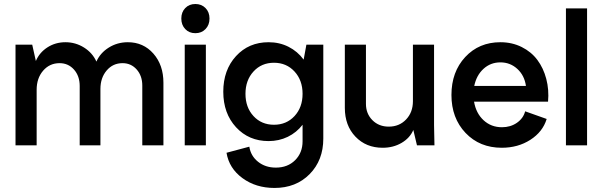

<svg xmlns="http://www.w3.org/2000/svg" viewBox="-20 -722 2995 954"><path d="M57.1 0V-500H140.1L158.2 -418.9Q175.8 -460.9 215.6 -486.6Q255.4 -512.2 305.2 -512.2Q355.5 -512.2 397.5 -485.8Q439.5 -459.5 459 -416Q478 -459 520.5 -485.6Q563 -512.2 615.2 -512.2Q692.4 -512.2 742.2 -455.6Q792 -398.9 792 -311V0H687V-296.9Q687 -345.2 659.2 -376.7Q631.3 -408.2 588.9 -408.2Q541 -408.2 510 -371.8Q479 -335.4 479 -279.8V0H376V-294.9Q376 -344.2 347.7 -376.2Q319.3 -408.2 275.9 -408.2Q226.6 -408.2 194.3 -370.8Q162.1 -333.5 162.1 -275.9V0Z M897.9 -500H1002.9V0H897.9ZM1001.2 -577.6Q981.4 -557.1 950.7 -557.1Q919.9 -557.1 900.4 -577.6Q880.9 -598.1 880.9 -629.9Q880.9 -661.6 900.4 -681.9Q919.9 -702.1 950.7 -702.1Q981.4 -702.1 1001.2 -681.9Q1021 -661.6 1021 -629.9Q1021 -598.1 1001.2 -577.6Z M1343.8 211.9Q1251.5 211.9 1184.8 163.1Q1118.2 114.3 1105.5 37.1L1218.8 6.8Q1226.1 53.2 1262.5 82Q1298.8 110.8 1350.6 110.8Q1409.2 110.8 1446.3 74Q1483.4 37.1 1483.4 -20V-99.1V-102.1Q1453.6 -63.5 1409.9 -42.2Q1366.2 -21 1314.5 -21Q1216.3 -21 1152.8 -89.8Q1089.4 -158.7 1089.4 -266.1Q1089.4 -374 1152.6 -443.1Q1215.8 -512.2 1314.5 -512.2Q1368.7 -512.2 1413.6 -489.5Q1458.5 -466.8 1488.8 -425.8L1502.4 -500H1586.4V-33.2Q1586.4 74.2 1518.6 143.1Q1450.7 211.9 1343.8 211.9ZM1239.5 -145.3Q1279.3 -102.1 1341.3 -102.1Q1403.3 -102.1 1443.4 -145.3Q1483.4 -188.5 1483.4 -255.9Q1483.4 -323.2 1443.4 -366.7Q1403.3 -410.2 1341.3 -410.2Q1279.3 -410.2 1239.5 -366.7Q1199.7 -323.2 1199.7 -255.9Q1199.7 -188.5 1239.5 -145.3Z M1881.3 12.2Q1798.8 12.2 1746.1 -43Q1693.4 -98.1 1693.4 -186V-500H1798.3V-206.1Q1798.3 -157.2 1830.3 -125Q1862.3 -92.8 1911.6 -92.8Q1963.9 -92.8 1997.8 -128.4Q2031.7 -164.1 2031.7 -219.2V-500H2136.7V-100.1L2138.7 0H2051.8L2033.7 -76.2Q2016.6 -36.1 1975.3 -12Q1934.1 12.2 1881.3 12.2Z M2473.1 12.2Q2363.3 12.2 2293.2 -61.5Q2223.1 -135.3 2223.1 -250Q2223.1 -364.7 2291.5 -438.5Q2359.9 -512.2 2466.3 -512.2Q2524.4 -512.2 2572.3 -488.3Q2620.1 -464.4 2650.1 -424.1Q2680.2 -383.8 2694.3 -330.1Q2708.5 -276.4 2703.1 -216.8H2335.4Q2345.2 -159.2 2382.8 -124.5Q2420.4 -89.8 2474.1 -89.8Q2516.6 -89.8 2548.3 -111.8Q2580.1 -133.8 2589.4 -168.9L2696.3 -130.9Q2676.8 -66.9 2615.2 -27.3Q2553.7 12.2 2473.1 12.2ZM2336.4 -294.9H2593.3Q2585.9 -347.2 2550.5 -379.6Q2515.1 -412.1 2466.3 -412.1Q2417.5 -412.1 2382.3 -379.9Q2347.2 -347.7 2336.4 -294.9Z M2792 0V-680.2H2897V0Z"/></svg>

Font: Apfel Grotezk Mittel
Style: Regular
Weight: 500
Designer: Luigi Gorlero
Foundry: © 2023, Luigi Gorlero & Collletttivo
Version: Version 2.000;Glyphs 3.2 (3217)